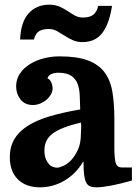

<svg xmlns="http://www.w3.org/2000/svg" viewBox="-20 -791 584 821"><path d="M22 -119Q22 -58 56.5 -24Q91 10 151 10Q207 10 256 -19Q305 -48 335 -99H337Q337 -66 339.5 -45Q342 -24 348 -11.5Q354 1 365 5.5Q376 10 393 10Q416 10 455.5 2.5Q495 -5 544 -19V-75H501Q481 -75 475 -93.5Q469 -112 469 -162V-281Q469 -348 460.5 -398.5Q452 -449 426.5 -482.5Q401 -516 355 -533Q309 -550 234 -550Q200 -550 167 -541.5Q134 -533 107.5 -516.5Q81 -500 65 -476Q49 -452 49 -422Q49 -390 67.5 -366Q86 -342 121 -342Q137 -342 152.5 -348.5Q168 -355 179.5 -365Q191 -375 198 -388Q205 -401 205 -413Q205 -417 204 -423Q203 -429 200.5 -435.5Q198 -442 194 -447.5Q190 -453 183 -456Q187 -469 200 -474.5Q213 -480 228 -480Q265 -480 284.5 -467Q304 -454 312 -432Q320 -410 321 -381.5Q322 -353 323 -323Q247 -310 190.5 -293Q134 -276 96.5 -251.5Q59 -227 40.5 -194.5Q22 -162 22 -119ZM224 -74Q217 -74 207.5 -77Q198 -80 190 -88.5Q182 -97 176 -111Q170 -125 170 -148Q170 -171 178.5 -188.5Q187 -206 205.5 -220Q224 -234 254 -245.5Q284 -257 326 -267Q328 -255 327 -242Q326 -229 326 -220Q326 -179 313.5 -151.5Q301 -124 284.5 -106.5Q268 -89 250.5 -81.5Q233 -74 224 -74ZM66 -622H125Q131 -646 145.5 -656.5Q160 -667 189 -667Q208 -667 224 -658Q240 -649 256 -638.5Q272 -628 290.5 -619.5Q309 -611 333 -611Q387 -611 417 -649.5Q447 -688 459 -766H400Q395 -742 380 -729Q365 -716 335 -716Q316 -716 300.5 -724.5Q285 -733 269.5 -743.5Q254 -754 235 -762.5Q216 -771 191 -771Q136 -771 102.5 -734Q69 -697 66 -622Z"/></svg>

Font: GradeGX
Style: Regular
Weight: 100
Width: 1
Designer: Adam Twardoch
Foundry: Adam Twardoch
Version: Version 2.002; DEVELOPMENT